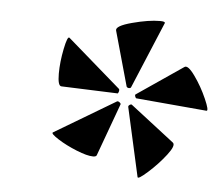

<svg xmlns="http://www.w3.org/2000/svg" viewBox="-37 -734 538 461"><g transform="rotate(5 231.5 -503.5)"><path d="M199 -355Q185 -355 159 -365.5Q133 -376 113.5 -388.5Q94 -401 98 -404L244 -491Q245 -492 247 -492Q249 -492 252 -489.5Q255 -487 254 -485L208 -359Q207 -355 199 -355ZM273 -482Q273 -484 276 -486Q279 -488 281 -487L387 -405Q395 -399 376.5 -375Q358 -351 334.5 -330Q311 -309 310 -315L273 -481ZM100 -546Q100 -574 106.5 -606Q113 -638 118 -634L247 -522Q248 -521 248 -519Q248 -516 246.5 -513Q245 -510 243 -511L109 -516Q100 -516 100 -546ZM289 -513 399 -588Q407 -594 424.5 -569.5Q442 -545 454.5 -516.5Q467 -488 461 -488L291 -503Q289 -503 287.5 -507.5Q286 -512 289 -513ZM331 -693Q344 -693 343 -689L276 -529Q275 -526 271 -526Q267 -526 265 -529L228 -661Q225 -672 264.5 -682.5Q304 -693 331 -693Z"/></g></svg>

Font: Cormorant Infant
Style: Bold Italic
Weight: 700
Italic angle: -10°
Designer: Christian Thalmann (Catharsis Fonts)
Foundry: Catharsis Fonts
Version: Version 4.000